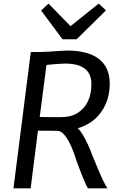

<svg xmlns="http://www.w3.org/2000/svg" viewBox="-20 -1032 661 1052"><path d="M147.9 0H53.7L148.8 -747H197.8Q217.1 -747 246.9 -749Q276.8 -751 305.2 -753Q333.7 -755 348.4 -755Q462.4 -755 521.9 -708.9Q581.3 -662.8 581.3 -574.6Q581.3 -485.9 535.6 -420.1Q490 -354.2 406.2 -329.2Q419.5 -317.3 434.1 -292.8Q448.7 -268.4 462 -239.5Q475.2 -210.6 483.9 -185.6Q500.8 -145 516.2 -108Q531.7 -70.9 545.2 -42.6Q558.6 -14.4 569 0H461.8Q456.7 -8.2 450.4 -21.7Q444.1 -35.3 436.2 -54.4Q428.3 -73.5 418.6 -98.7Q409 -123.9 397.5 -155.6Q390.1 -180.4 379.5 -207.8Q368.9 -235.2 355.7 -259.4Q342.4 -283.5 327.1 -298.9Q311.9 -314.4 295 -315.3L187.9 -316ZM314.5 -390.2Q369.5 -390.2 406.8 -414Q444.1 -437.9 462.8 -479.3Q481.6 -520.8 480.7 -573.4Q480.4 -628.3 444.5 -655.9Q408.6 -683.6 337.2 -683.6Q324.6 -683.6 304.5 -682.3Q284.4 -681.1 265.1 -679.3Q245.7 -677.6 234.6 -675.9L197.6 -391.2Q210 -390.7 237.8 -390.4Q265.5 -390.2 314.5 -390.2ZM400.1 -817H322.4L205.2 -974.5L245.9 -1012.4L366.3 -888.7L521.1 -1012.4L560.6 -975.1Z"/></svg>

Font: Merriweather Sans Variable Regular
Style: Italic
Weight: 300
Italic angle: -8°
Designer: Eben Sorkin
Foundry: Eben Sorkin
Version: Version 2.001